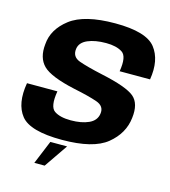

<svg xmlns="http://www.w3.org/2000/svg" viewBox="-122 -778 922 1040"><g transform="rotate(15 339.0 -258.0)"><path d="M167 163H225L315.5 31H221.5ZM278.5 4Q453.5 4 529.8 -58Q606 -120 616 -209Q626.5 -291.5 583.5 -327.8Q540.5 -364 398 -394.5Q309 -414 264 -430.2Q219 -446.5 226 -493.5Q231.5 -529 272.8 -546.8Q314 -564.5 375.5 -564.5Q433 -564.5 466.2 -543.2Q499.5 -522 485 -436H655.5Q674 -548 622.2 -614.2Q570.5 -680.5 396 -680.5Q223 -680.5 143.5 -619.2Q64 -558 58 -473Q49.5 -395.5 92.2 -353Q135 -310.5 272 -280.5Q357.5 -263 404.5 -246.5Q451.5 -230 444 -185.5Q438 -147 397.8 -128.8Q357.5 -110.5 297.5 -110.5Q237 -110.5 204.8 -132.5Q172.5 -154.5 187.5 -243.5H17Q-3.5 -125 48 -60.5Q99.5 4 278.5 4Z"/></g></svg>

Font: Anybody UltraCondensed Thin
Style: Bold Italic
Weight: 700
Italic angle: -10°
Version: Version 1.111